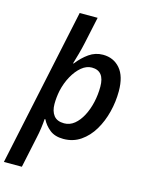

<svg xmlns="http://www.w3.org/2000/svg" viewBox="-170 -847 901 1174"><g transform="rotate(15 280.0 -260.0)"><path d="M-27.3 239.7 184.6 -759.8H298.3L262.7 -593.3Q254.9 -556.6 244.4 -518.8Q233.9 -481 225.1 -452.1H229Q262.2 -495.1 301.8 -522.7Q341.3 -550.3 389.2 -550.3Q456.5 -550.3 498 -502.2Q539.6 -454.1 539.6 -358.9Q539.6 -293 523.2 -227.8Q506.8 -162.6 474.9 -108.9Q442.9 -55.2 395.5 -22.7Q348.1 9.8 286.6 9.8Q232.9 9.8 200.2 -16.4Q167.5 -42.5 149.9 -78.1H145.5Q143.6 -49.8 139.2 -18.3Q134.8 13.2 128.4 41.5L86.4 239.7ZM266.6 -83.5Q302.2 -83.5 331.1 -106.9Q359.9 -130.4 380.6 -169.9Q401.4 -209.5 412.4 -258.1Q423.3 -306.6 423.3 -356.9Q423.3 -457 343.8 -457Q309.6 -457 278.6 -431.2Q247.6 -405.3 223.9 -362.5Q200.2 -319.8 188.5 -267.6Q179.7 -223.6 179.7 -183.1Q179.7 -137.7 200.7 -110.6Q221.7 -83.5 266.6 -83.5Z"/></g></svg>

Font: Open Sans SemiBold
Style: Italic
Weight: 600
Italic angle: -12°
Designer: Monotype Design Team
Foundry: Monotype Imaging Inc.
Version: Version 3.003; ttfautohint (v1.8.4)